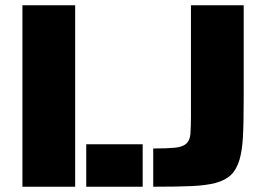

<svg xmlns="http://www.w3.org/2000/svg" viewBox="-20 -708 1006 728"><path d="M65 -688H265V0H65ZM307 -161H521V0H307ZM561 -145Q615 -145 644 -148Q673 -151 686.5 -163.5Q700 -176 702 -200Q704 -232 704 -266V-688H904V-334Q904 -238 901 -187Q898 -136 888 -102Q877 -65 855.5 -44.5Q834 -24 796 -14Q761 -5 708.5 -2.5Q656 0 561 0Z"/></svg>

Font: Saira Stencil
Style: Regular
Weight: 400
Designer: Hector Gatti with collaboration of the Omnibus-Type team
Foundry: Omnibus-Type
Version: Version 1.003